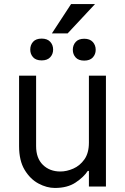

<svg xmlns="http://www.w3.org/2000/svg" viewBox="-20 -918 615 945"><path d="M417.6 -215.9V-545.5H501.4V0H417.6V-76.7H411.9Q391.7 -45.8 351.7 -19.4Q311.8 7.1 250 7.1Q210.2 7.1 169.6 -14.6Q128.9 -36.2 101.4 -81.7Q73.9 -127.1 73.9 -198.9V-545.5H157.7V-198.9Q157.7 -139.2 191.2 -106.5Q224.8 -73.9 277 -73.9Q308.2 -73.9 340.7 -88.1Q373.2 -102.3 395.4 -133.5Q417.6 -164.8 417.6 -215.9ZM235.4 -753.6 329.9 -898.1H447.8L312.9 -753.6ZM128.9 -674Q128.9 -696.7 142.9 -712.4Q157 -728 185 -728Q212.7 -728 227.1 -712.4Q241.5 -696.7 241.5 -674Q241.5 -651.6 227.1 -636.2Q212.7 -620.7 185 -620.7Q157 -620.7 142.9 -636.2Q128.9 -651.6 128.9 -674ZM338.4 -672.9Q338.4 -695.7 352.5 -711.5Q366.5 -727.3 394.5 -727.3Q422.2 -727.3 436.6 -711.5Q451 -695.7 451 -672.9Q451 -650.6 436.6 -635.1Q422.2 -619.7 394.5 -619.7Q366.5 -619.7 352.5 -635.1Q338.4 -650.6 338.4 -672.9Z"/></svg>

Font: Inter UI
Style: Regular
Weight: 400
Designer: Rasmus Andersson
Foundry: rsms
Version: Version 2.2